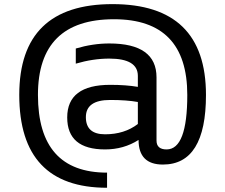

<svg xmlns="http://www.w3.org/2000/svg" viewBox="-20 -723 1090 929"><path d="M305.2 -154.8Q305.2 -312.5 513.2 -312.5Q589.8 -312.5 647 -302.7V-356Q647 -439.5 508.8 -439.5Q429.7 -439.5 346.7 -415V-488.3Q429.7 -512.7 508.8 -512.7Q737.3 -512.7 737.3 -348.6V-43Q737.3 0 786.1 0Q886.2 0 886.2 -263.7Q886.2 -629.9 531.7 -629.9Q163.6 -629.9 163.6 -263.7Q163.6 112.3 498 112.3V185.5Q73.2 185.5 73.2 -263.7Q73.2 -703.1 524.4 -703.1Q976.6 -703.1 976.6 -263.7Q976.6 73.2 768.1 73.2Q650.4 73.2 650.4 -45.9Q578.6 0 488.3 0Q305.2 0 305.2 -154.8ZM513.2 -239.3Q395.5 -239.3 395.5 -156.2Q395.5 -73.2 488.3 -73.2Q582 -73.2 647 -123V-229.5Q593.3 -239.3 513.2 -239.3Z"/></svg>

Font: Voltera
Style: Regular
Weight: 400
Designer: Bernd Montag
Version: Version 1.301